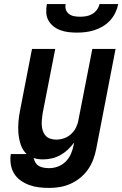

<svg xmlns="http://www.w3.org/2000/svg" viewBox="-20 -910 600 942"><path d="M222 12Q196 12 171 9Q146 6 123 -2.5Q100 -11 80.5 -25Q61 -39 49 -59Q37 -79 33 -103.5Q29 -128 33 -154H111Q91 -173 82 -199.5Q73 -226 70.5 -254.5Q68 -283 70.5 -312.5Q73 -342 79 -371L137 -670H251L189 -353Q187 -338 185.5 -323.5Q184 -309 185 -294.5Q186 -280 190.5 -267Q195 -254 204 -244Q213 -234 227 -229.5Q241 -225 256 -225Q275 -225 294 -231.5Q313 -238 328.5 -252Q344 -266 353 -284.5Q362 -303 365 -322L433 -670H547L452 -179Q447 -153 437.5 -127.5Q428 -102 412 -79Q396 -56 374 -38Q352 -20 326.5 -8.5Q301 3 274.5 7.5Q248 12 222 12ZM222 -85Q243 -85 264.5 -93Q286 -101 302.5 -117.5Q319 -134 328 -155Q337 -176 341 -197L344 -211Q330 -192 313 -176Q296 -160 276 -149Q256 -138 234.5 -133Q213 -128 191 -128Q179 -128 167.5 -129.5Q156 -131 145 -135Q148 -122 154.5 -111.5Q161 -101 172 -95Q183 -89 196 -87Q209 -85 222 -85ZM357 -750Q336 -750 315.5 -752.5Q295 -755 276 -762Q257 -769 242 -781Q227 -793 217.5 -810Q208 -827 207 -848Q206 -869 210 -890H302Q299 -875 303.5 -862Q308 -849 319 -841Q330 -833 344 -830.5Q358 -828 373 -828Q388 -828 403 -830.5Q418 -833 432 -841Q446 -849 455.5 -862Q465 -875 468 -890H560Q556 -869 546 -848Q536 -827 520.5 -810Q505 -793 485 -781Q465 -769 443 -762Q421 -755 399.5 -752.5Q378 -750 357 -750Z"/></svg>

Font: Lode Term
Style: Bold Italic
Weight: 700
Italic angle: -11°
Monospace: yes
Designer: Belleve Invis
Foundry: Belleve Invis
Version: Version 29.2.0